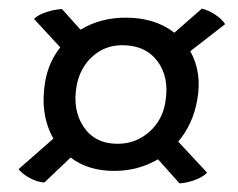

<svg xmlns="http://www.w3.org/2000/svg" viewBox="-20 -476 552 446"><path d="M59 -432Q69 -442 88 -448Q107 -454 124 -455L167 -407Q213 -435 272 -435Q340 -435 385 -400L449 -456Q465 -452 480 -442Q495 -432 503 -420L422 -357Q450 -307 438 -243Q428 -187 394 -147L461 -75Q452 -65 433 -58Q414 -51 397 -50L347 -106Q301 -79 245 -79Q185 -79 144 -110L83 -52Q67 -53 50 -62Q33 -71 23 -83L104 -154Q72 -211 85 -287Q93 -332 120 -366ZM264 -371Q224 -371 195 -345Q166 -319 158 -277Q148 -220 174.5 -181Q201 -142 253 -142Q295 -142 326 -169Q357 -196 364 -238Q374 -296 346 -333.5Q318 -371 264 -371Z"/></svg>

Font: Vollkorn ExtraBold
Style: Italic
Weight: 800
Italic angle: -11°
Designer: Friedrich Althausen
Foundry: Friedrich Althausen
Version: Version 5.000; ttfautohint (v1.8.3)